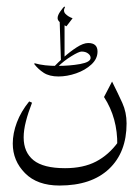

<svg xmlns="http://www.w3.org/2000/svg" viewBox="-20 -430 429 594"><path d="M326.7 -177.7Q345.2 -140.6 358.4 -111.6Q371.6 -82.5 371.6 -48.3Q371.6 41.5 317.1 92.8Q262.7 144 164.1 144Q95.2 144 57.4 105.7Q19.5 67.4 19.5 14.2Q19.5 -17.6 32.2 -51.3Q44.9 -85 70.3 -116.2L79.1 -112.3Q66.9 -81.1 60.1 -54.2Q53.2 -27.3 53.2 -4.9Q53.2 41 83.7 65.7Q114.3 90.3 181.2 90.3Q237.8 90.3 277.1 69.8Q316.4 49.3 345.2 9.8L342.8 19.5Q344.2 -64.5 301.8 -129.9ZM160.6 -193.4 155.8 -226.1Q195.8 -226.1 228 -231.9Q260.3 -237.8 260.3 -251Q260.3 -258.8 252.4 -264.6Q244.6 -270.5 232.4 -270.5Q224.1 -270.5 200.7 -256.1Q177.2 -241.7 158.7 -223.1L147.5 -224.1Q158.2 -235.4 177.2 -252.7Q196.3 -270 217 -283.4Q237.8 -296.9 252.9 -296.9Q281.7 -296.9 281.7 -270.5Q281.7 -248 262.7 -230.5Q243.7 -212.9 215.6 -203.1Q187.5 -193.4 160.6 -193.4ZM161.1 -193.4Q132.8 -193.4 115.2 -204.8Q97.7 -216.3 85.9 -231.9L86.9 -234.4Q102.1 -230 120.1 -228Q138.2 -226.1 156.2 -226.1ZM168.5 -240.7 164.6 -365.7 179.7 -356.4V-250.5ZM185.5 -348.6Q174.3 -354 166.3 -360.4Q158.2 -366.7 158.2 -374Q158.2 -382.8 166.7 -394.8Q175.3 -406.7 178.7 -409.7L181.2 -408.2Q174.3 -395.5 182.6 -387Q190.9 -378.4 204.6 -373.5Z"/></svg>

Font: Lateef ExtraLight
Style: Regular
Weight: 200
Designer: SIL International
Foundry: SIL International
Version: Version 4.200